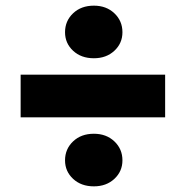

<svg xmlns="http://www.w3.org/2000/svg" viewBox="-20 -690 651 679"><path d="M210 -576Q210 -616 238.5 -643Q267 -670 312 -670Q356 -670 384.5 -643Q413 -616 413 -576Q413 -537 384.5 -510.5Q356 -484 312 -484Q267 -484 238.5 -510.5Q210 -537 210 -576ZM564 -426V-275H53V-426ZM210 -123Q210 -163 238.5 -190Q267 -217 312 -217Q356 -217 384.5 -190Q413 -163 413 -123Q413 -84 384.5 -57.5Q356 -31 312 -31Q267 -31 238.5 -57.5Q210 -84 210 -123Z"/></svg>

Font: Poppins A&M
Style: Bold-A&M
Weight: 700
Designer: Ninad Kale (Devanagari), Jonny Pinhorn (Latin)
Foundry: Indian Type Foundry
Version: 4.004